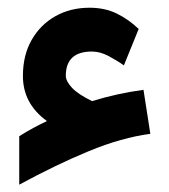

<svg xmlns="http://www.w3.org/2000/svg" viewBox="-20 -432 445 507"><path d="M104 -112.3Q40.5 -158.2 40.5 -231.4Q40.5 -286.1 63.5 -326.4Q86.4 -366.7 126.2 -389.2Q166 -411.6 216.3 -411.6Q257.3 -411.6 288.8 -396Q320.3 -380.4 346.2 -355.5L307.1 -259.3Q288.6 -272.5 266.4 -284.2Q244.1 -295.9 222.7 -295.9Q153.8 -295.9 153.8 -231.9Q153.8 -217.8 169.9 -200.4Q186 -183.1 223.1 -165Q289.6 -185.5 358.9 -194.8L377 -78.6Q301.8 -68.8 214.8 -33Q127.9 2.9 30.8 55.7V-72.3Q50.8 -85 68.1 -94.2Q85.4 -103.5 104 -112.3Z"/></svg>

Font: Vazir FD
Style: Bold-FD
Weight: 700
Designer: Saber Rastikerdar
Foundry: Saber Rastikerdar
Version: Version 30.1.0